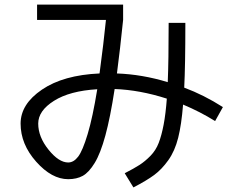

<svg xmlns="http://www.w3.org/2000/svg" viewBox="-20 -760 1040 839"><path d="M278 23Q206 23 138 -53.5Q70 -130 70 -220Q70 -305 163.5 -368.5Q257 -432 415 -439Q433 -573 443 -673H142V-740H518V-673Q505 -546 491 -439Q602 -435 713 -401Q717 -494 717 -660H790Q790 -473 785 -377Q871 -345 954 -292L920 -231Q854 -272 780 -303Q773 -215 758.5 -157.5Q744 -100 715.5 -60Q687 -20 654 4.5Q621 29 563 59L525 -3Q566 -24 590 -39.5Q614 -55 637.5 -79Q661 -103 673.5 -135.5Q686 -168 695 -215Q704 -262 709 -329Q591 -367 481 -371Q462 -247 440.5 -168Q419 -89 393.5 -47.5Q368 -6 341.5 8.5Q315 23 278 23ZM405 -370Q285 -363 216 -319.5Q147 -276 147 -220Q147 -162 192 -106Q237 -50 278 -50Q302 -50 321.5 -75.5Q341 -101 363 -174Q385 -247 405 -370Z"/></svg>

Font: M PLUS 1p
Style: Regular
Weight: 400
Version: Version 1.062